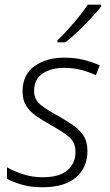

<svg xmlns="http://www.w3.org/2000/svg" viewBox="-20 -786 466 816"><path d="M160.6 9.8Q109.4 9.8 71.8 -1.5Q34.2 -12.7 9.8 -25.9V-75.2Q37.6 -58.6 77.1 -45.7Q116.7 -32.7 160.2 -32.7Q233.4 -32.7 267.1 -62.7Q300.8 -92.8 300.8 -140.1Q300.8 -182.6 271.5 -205.8Q242.2 -229 196.3 -254.4Q161.6 -273.4 134.3 -292.7Q106.9 -312 91.3 -336.7Q75.7 -361.3 75.7 -397Q75.7 -468.3 126.2 -504.6Q176.8 -541 252.4 -541Q299.8 -541 337.9 -531Q376 -521 403.8 -508.3L387.7 -466.3Q361.8 -479 327.1 -488.3Q292.5 -497.6 252 -497.6Q196.8 -497.6 160.9 -473.4Q125 -449.2 125 -399.9Q125 -362.3 152.8 -340.3Q180.7 -318.4 227.5 -293Q260.3 -274.4 288.6 -255.4Q316.9 -236.3 334.2 -210.2Q351.6 -184.1 351.6 -143.6Q351.6 -75.2 303.5 -32.7Q255.4 9.8 160.6 9.8ZM224.1 -606V-614.3Q245.1 -634.3 269.5 -661.4Q293.9 -688.5 316.4 -716.3Q338.9 -744.1 353 -766.1H409.7V-757.8Q393.1 -737.3 367.4 -709.5Q341.8 -681.6 313 -654.1Q284.2 -626.5 257.8 -606Z"/></svg>

Font: Open Sans Light
Style: Italic
Weight: 300
Italic angle: -12°
Designer: Monotype Design Team
Foundry: Monotype Imaging Inc.
Version: Version 3.003; ttfautohint (v1.8.4)